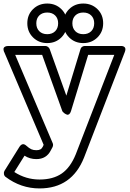

<svg xmlns="http://www.w3.org/2000/svg" viewBox="-104 -826 729 1074"><path d="M-80.1 -534.2Q-81.1 -535.6 -82 -537.8Q-83 -540 -84 -546.1Q-85 -552.2 -83.5 -556.9Q-82 -561.5 -75.4 -565.2Q-68.8 -568.8 -57.1 -568.8H149.9Q157.7 -568.8 164.6 -563.5Q171.4 -558.1 173.8 -551.8L267.1 -291L346.2 -550.8Q348.1 -559.1 355.2 -564Q362.3 -568.8 370.1 -568.8H570.8Q571.8 -568.8 573 -568.8Q574.2 -568.8 577.9 -568.6Q581.5 -568.4 584.5 -567.4Q587.4 -566.4 590.8 -564Q594.2 -561.5 595.9 -558.1Q597.7 -554.7 597.4 -548.8Q597.2 -543 594.2 -535.2L366.2 55.2Q297.4 228 117.2 228Q12.7 228 -73.2 163.1Q-80.6 157.2 -82 147.2Q-83.5 137.2 -79.1 129.9L4.9 -4.9Q22 -30.3 43 -11.2Q59.1 3.4 71 8.8Q83 14.2 99.1 14.2Q113.8 14.2 122.1 9.5Q130.4 4.9 136.2 -6.8L140.1 -16.1ZM-23.9 136.2Q41 178.2 117.2 178.2Q192.9 178.2 241.5 144.5Q290 110.8 319.8 37.1L535.2 -519H389.2L293 -204.1Q289.1 -191.9 283 -187.3Q276.9 -182.6 270.5 -184.8Q264.2 -187 258.3 -190.9Q252.4 -194.8 249 -199.2L245.1 -203.1L131.8 -519H-19L190.9 -24.9Q195.3 -15.1 189.9 -2.9L180.2 15.1Q155.8 64 99.1 64Q63 64 33.2 44.9ZM48.8 -695.8Q48.8 -743.7 80.8 -774.9Q112.8 -806.2 160.2 -806.2Q207.5 -806.2 239.3 -774.9Q271 -743.7 271 -695.8Q271 -648.4 239.3 -616.7Q207.5 -585 160.2 -585Q112.8 -585 80.8 -616.7Q48.8 -648.4 48.8 -695.8ZM99.1 -695.8Q99.1 -668 115.7 -651.4Q132.3 -634.8 160.2 -634.8Q188 -634.8 204.6 -651.4Q221.2 -668 221.2 -695.8Q221.2 -723.1 204.6 -739.5Q188 -755.9 160.2 -755.9Q132.3 -755.9 115.7 -739.5Q99.1 -723.1 99.1 -695.8ZM251 -695.8Q251 -743.7 282.7 -774.9Q314.5 -806.2 361.8 -806.2Q409.2 -806.2 441.2 -774.9Q473.1 -743.7 473.1 -695.8Q473.1 -648.4 441.2 -616.7Q409.2 -585 361.8 -585Q314.5 -585 282.7 -616.7Q251 -648.4 251 -695.8ZM300.8 -695.8Q300.8 -668 317.4 -651.4Q334 -634.8 361.8 -634.8Q389.6 -634.8 406.2 -651.4Q422.9 -668 422.9 -695.8Q422.9 -723.1 406.2 -739.5Q389.6 -755.9 361.8 -755.9Q334 -755.9 317.4 -739.5Q300.8 -723.1 300.8 -695.8Z"/></svg>

Font: Trueno ExtraBold Outline
Style: Regular
Weight: 800
Width: 6
Designer: Julieta Ulanovsky
Foundry: Julieta Ulanovsky
Version: Version 3.001b | FøM Fix